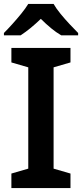

<svg xmlns="http://www.w3.org/2000/svg" viewBox="-20 -958 418 978"><path d="M339 0H38V-74L124 -99V-615L38 -640V-714H339V-640L253 -615V-99L339 -74ZM253 -938Q266 -915 288.5 -887.5Q311 -860 335.5 -834Q360 -808 378 -790V-778H292Q266 -793 240 -814.5Q214 -836 188 -862Q161 -836 136 -815.5Q111 -795 85 -778H0V-790Q19 -809 42.5 -835Q66 -861 88 -888Q110 -915 124 -938Z"/></svg>

Font: Noto Sans Meetei Mayek SemiBold
Style: Regular
Weight: 600
Designer: Monotype Design Team and Neelakash Kshetrimayum
Foundry: Monotype Imaging Inc.
Version: Version 2.002; ttfautohint (v1.8.4.7-5d5b)